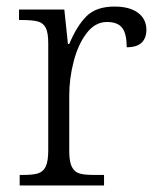

<svg xmlns="http://www.w3.org/2000/svg" viewBox="-20 -565 481 585"><path d="M40 -32H52Q81 -32 96.5 -37Q112 -42 119.5 -58Q127 -74 127 -107V-433Q127 -465 119.5 -480Q112 -495 95.5 -499.5Q79 -504 47 -504H38V-536H176L187 -431H191Q214 -486 243.5 -515.5Q273 -545 329 -545Q375 -545 400.5 -526Q426 -507 426 -474Q426 -449 411.5 -435Q397 -421 366 -421Q366 -463 352 -480.5Q338 -498 306 -498Q270 -498 244 -464Q218 -430 204.5 -378Q191 -326 191 -274V-104Q191 -72 199 -56.5Q207 -41 222 -36.5Q237 -32 266 -32H297V0H40Z"/></svg>

Font: Noto Serif Light
Style: Regular
Weight: 300
Designer: Monotype Design Team
Foundry: Monotype Imaging Inc.
Version: Version 1.001